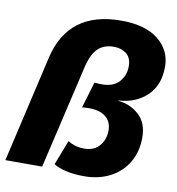

<svg xmlns="http://www.w3.org/2000/svg" viewBox="-81 -790 805 874"><g transform="rotate(10 321.0 -353.5)"><path d="M365 10Q318 10 281 1.5Q244 -7 224 -21L268 -135Q282 -126 301 -120Q320 -114 343 -114Q390 -114 414.5 -143.5Q439 -173 439 -214Q439 -254 412 -276.5Q385 -299 334 -299Q321 -299 302 -297L338 -418Q348 -417 356.5 -416.5Q365 -416 373 -416Q425 -416 452 -445.5Q479 -475 479 -518Q479 -557 455.5 -575.5Q432 -594 397 -594Q350 -594 322 -565.5Q294 -537 280 -472L170 0H0L114 -494Q166 -717 410 -717Q522 -717 582 -668.5Q642 -620 642 -545Q642 -458 590 -409.5Q538 -361 460 -357V-355Q515 -350 555.5 -313.5Q596 -277 596 -209Q596 -144 567 -94.5Q538 -45 485.5 -17.5Q433 10 365 10Z"/></g></svg>

Font: Work Sans
Style: Bold Italic
Weight: 700
Italic angle: -13°
Designer: Wei Huang
Foundry: Wei Huang
Version: Version 2.010; ttfautohint (v1.8.3)